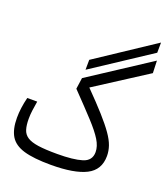

<svg xmlns="http://www.w3.org/2000/svg" viewBox="-145 -904 887 1011"><g transform="rotate(20 298.5 -399.0)"><path d="M257.3 2.4Q160.2 2.4 105.2 -13.9Q50.3 -30.3 27.6 -68.1Q4.9 -106 4.9 -169.9Q4.9 -223.6 20.5 -286.1H76.2Q70.8 -254.9 67.9 -231.9Q64.9 -209 64.9 -185.1Q64.9 -149.9 72.3 -126.2Q79.6 -102.5 100.6 -88.6Q121.6 -74.7 161.9 -68.8Q202.1 -63 268.6 -63Q358.9 -63 407.5 -77.9Q456.1 -92.8 456.1 -141.1Q456.1 -173.3 434.6 -208.5Q413.1 -243.7 366.9 -293.7Q320.8 -343.8 246.6 -420.4L255.4 -482.9L594.7 -704.6L597.2 -635.3L308.6 -449.7Q371.1 -386.2 411.9 -340.6Q452.6 -294.9 476.3 -261Q500 -227.1 509.8 -199Q519.5 -170.9 519.5 -142.6Q519.5 -64 453.6 -30.8Q387.7 2.4 257.3 2.4ZM257.8 -530.8 258.3 -586.4 582.5 -801.3 582 -744.1Z"/></g></svg>

Font: Cascadia Mono PL Light
Style: Regular
Weight: 300
Monospace: yes
Designer: Aaron Bell
Foundry: Saja Typeworks
Version: Version 2404.023; ttfautohint (v1.8.4)